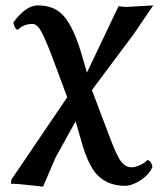

<svg xmlns="http://www.w3.org/2000/svg" viewBox="-20 -459 605 714"><path d="M179.2 -233.9Q140.6 -337.9 122.6 -357.9Q112.3 -369.6 102.1 -370.1Q67.9 -370.1 45.9 -348.1Q33.7 -351.1 29.8 -376Q76.7 -439 121.1 -439Q185.1 -439 220 -396Q254.9 -353 282.2 -261.2L303.2 -189L420.9 -436Q440.9 -433.1 448.2 -433.1L549.8 -439L477.1 -332L321.8 -124L387.2 48.8Q414.1 120.6 430.4 141.8Q446.8 163.1 469.2 163.1Q483.4 163.1 500.7 155Q518.1 147 527.8 136.2Q542 137.2 546.9 162.1Q533.7 190.9 504.9 210Q471.7 231.9 444.8 231.9Q387.7 231.9 349.4 199Q311 166 284.2 71.8L261.2 -7.8L187 126L140.1 234.9L45.9 225.1L20 224.1L22.9 208L230 -97.2Z"/></svg>

Font: Linux Libertine
Style: Bold
Weight: 700
Designer: Philipp H. Poll
Foundry: Philipp H. Poll
Version: Version 5.0.3